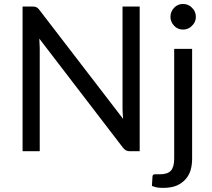

<svg xmlns="http://www.w3.org/2000/svg" viewBox="-20 -749 1048 951"><path d="M671.9 -716.8Q671.9 -537.1 671.9 0Q660.2 0 623 0Q612.3 0 604.5 -3.9Q596.7 -7.8 588.9 -17.6Q451.2 -197.3 174.8 -557.6Q175.8 -544.9 175.8 -533.2Q176.8 -521.5 176.8 -510.7Q176.8 -340.8 176.8 0Q155.3 0 91.8 0Q91.8 -67.4 91.8 -268.6Q91.8 -380.9 91.8 -716.8Q103.5 -716.8 141.6 -716.8Q148.4 -716.8 152.3 -715.8Q157.2 -714.8 160.2 -712.9Q164.1 -711.9 168 -708Q170.9 -705.1 174.8 -700.2Q313.5 -520.5 589.8 -160.2Q588.9 -173.8 587.9 -185.5Q586.9 -198.2 586.9 -209Q586.9 -377.9 586.9 -716.8Q608.4 -716.8 671.9 -716.8ZM931.6 -506.8Q931.6 -370.1 931.6 37.1Q931.6 68.4 923.8 94.7Q916 120.1 898.4 139.6Q880.9 159.2 853.5 170.9Q826.2 181.6 788.1 181.6Q772.5 181.6 758.8 179.7Q745.1 176.8 732.4 171.9Q733.4 156.2 735.4 124Q736.3 119.1 738.3 117.2Q741.2 115.2 745.1 114.3Q749 114.3 754.9 114.3Q761.7 114.3 771.5 114.3Q809.6 114.3 826.2 96.7Q842.8 78.1 842.8 37.1Q842.8 -143.6 842.8 -506.8Q865.2 -506.8 931.6 -506.8ZM950.2 -665Q950.2 -652.3 945.3 -641.6Q940.4 -629.9 930.7 -621.1Q922.9 -612.3 911.1 -607.4Q899.4 -602.5 886.7 -602.5Q873 -602.5 862.3 -607.4Q850.6 -612.3 842.8 -621.1Q834 -629.9 829.1 -641.6Q824.2 -652.3 824.2 -665Q824.2 -678.7 829.1 -690.4Q834 -702.1 842.8 -710.9Q850.6 -719.7 862.3 -724.6Q873 -729.5 886.7 -729.5Q899.4 -729.5 911.1 -724.6Q922.9 -719.7 930.7 -710.9Q940.4 -702.1 945.3 -690.4Q950.2 -678.7 950.2 -665Z"/></svg>

Font: Lato
Style: Regular
Weight: 400
Designer: Lukasz Dziedzic with Adam Twardoch and Botio Nikoltchev
Version: Version 2.015; 2015-08-06; http://www.latofonts.com/